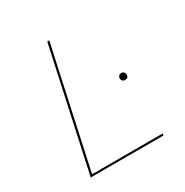

<svg xmlns="http://www.w3.org/2000/svg" viewBox="-154 -782 872 906"><g transform="rotate(-30 282.0 -329.0)"><path d="M96 -10H481L479 0H83L226 -658H237ZM454 -317Q446 -317 440.5 -322.5Q435 -328 435 -336Q435 -344 440.5 -349.5Q446 -355 454 -355Q462 -355 467.5 -349.5Q473 -344 473 -336Q473 -317 454 -317Z"/></g></svg>

Font: EauTestInfant Hairline
Style: Italic
Weight: 250
Italic angle: -12°
Designer: Christian Thalmann (Catharsis Fonts)
Version: Version 0.001;PS 000.001;hotconv 1.0.88;makeotf.lib2.5.64775